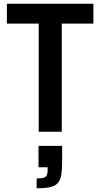

<svg xmlns="http://www.w3.org/2000/svg" viewBox="-20 -708 539 1032"><path d="M188 0V-581H17V-688H482V-581H312V0ZM177 304V251Q202 251 214.5 247.5Q227 244 231.5 234Q236 224 236 206V191H187V76H314V157Q314 202 309.5 230.5Q305 259 291.5 275Q278 291 250.5 297.5Q223 304 177 304Z"/></svg>

Font: Saira SemiCondensed SemiBold
Style: Regular
Weight: 600
Width: 4
Designer: Hector Gatti with collaboration of the Omnibus-Type team
Foundry: Omnibus-Type
Version: Version 1.101